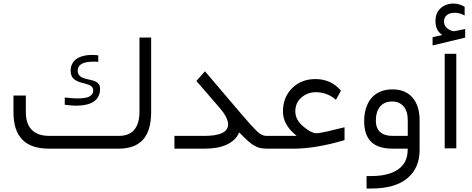

<svg xmlns="http://www.w3.org/2000/svg" viewBox="-20 -851 2702 1099"><path d="M420.4 -287.6Q435.1 -287.6 446.3 -288.3Q457.5 -289.1 470.9 -291.7Q484.4 -294.4 492.9 -299.3Q501.5 -304.2 507.6 -312.7Q513.7 -321.3 513.7 -333.5Q513.7 -344.2 508.1 -351.8Q502.4 -359.4 493.4 -363.3Q484.4 -367.2 472.7 -370.8Q460.9 -374.5 448.7 -377.2Q436.5 -379.9 425 -385.3Q413.6 -390.6 404.5 -397.5Q395.5 -404.3 389.9 -416.7Q384.3 -429.2 384.3 -445.8Q384.3 -466.8 392.1 -483.4Q399.9 -500 415 -511.7Q430.2 -523.4 453.9 -530Q477.5 -536.6 507.8 -536.6Q524.9 -536.6 542.5 -534.2V-497.1Q539.6 -497.1 536.6 -497.3Q533.7 -497.6 530.8 -497.8Q527.8 -498 525.1 -498Q522.5 -498 519.5 -498Q516.6 -498 513.7 -498Q424.8 -498 424.8 -446.3Q424.8 -431.6 431.9 -421.9Q439 -412.1 450.2 -407.2Q461.4 -402.3 475.1 -399.2Q488.8 -396 502.4 -392.6Q516.1 -389.2 527.3 -384Q538.6 -378.9 545.7 -368.7Q552.7 -358.4 552.7 -342.8Q552.7 -246.1 413.1 -246.1Q390.6 -246.1 350.6 -251.5V-293Q397 -287.6 420.4 -287.6ZM262.7 -73.2H660.2Q718.8 -73.2 748.5 -108.4Q778.3 -143.6 778.3 -211.4V-636.2H845.2V-210Q845.2 -103.5 798.8 -51.8Q752.4 0 657.7 0H261.2Q158.2 0 107.7 -51.8Q57.1 -103.5 57.1 -208.5V-304.2H127.9V-209Q127.9 -142.1 162.1 -107.7Q196.3 -73.2 262.7 -73.2Z M1511.7 0H1504.9Q1494.1 0 1484.4 -1.5Q1474.6 -2.9 1466.8 -4.4Q1459 -5.9 1449.5 -10.7Q1439.9 -15.6 1434.3 -18.3Q1428.7 -21 1418.9 -28.6Q1409.2 -36.1 1404.5 -39.8Q1399.9 -43.5 1388.9 -54Q1377.9 -64.5 1373.5 -68.6Q1369.1 -72.8 1356.4 -85.9L1349.1 -92.8L1344.7 -84Q1325.7 -45.4 1276.6 -22.7Q1227.5 0 1148.9 0H978.5V-73.2H1149.4Q1285.6 -73.2 1285.6 -139.2Q1285.6 -177.7 1236.3 -234.9L1104 -387.7L1153.3 -442.9L1365.7 -193.4Q1396 -158.2 1413.3 -139.2Q1430.7 -120.1 1445.6 -105Q1460.4 -89.8 1470.2 -84Q1480 -78.1 1488.3 -75.7Q1496.6 -73.2 1508.3 -73.2H1511.7Q1516.1 -73.2 1518.8 -69.1Q1521.5 -64.9 1523.2 -57.4Q1524.9 -49.8 1524.9 -40V-34.7Q1524.9 -18.6 1521.5 -9.3Q1518.1 0 1511.7 0Z M1508.3 -73.2H1658.7H1678.2L1663.6 -85.9Q1599.6 -142.6 1599.6 -212.9Q1599.6 -293.9 1651.9 -346.2Q1704.1 -398.4 1785.6 -398.4Q1875 -398.4 1931.6 -332L1902.8 -279.8Q1853 -323.2 1788.1 -323.2Q1739.7 -323.2 1705.1 -292.7Q1670.4 -262.2 1670.4 -213.4Q1670.4 -163.1 1719.7 -124Q1763.2 -88.4 1790.5 -88.4Q1808.1 -88.4 1857.4 -99.6L1952.1 -122.6V-48.8Q1786.6 0 1659.2 0H1508.3Q1495.6 0 1495.6 -34.7V-40Q1495.6 -50.3 1497.1 -57.6Q1498.5 -64.9 1501.5 -69.1Q1504.4 -73.2 1508.3 -73.2Z M2381.8 -162.6V7.3Q2381.8 110.8 2311.5 169.4Q2241.2 228 2106.9 228H2078.1V156.7H2104Q2204.1 156.7 2258.5 118.7Q2313 80.6 2313.5 8.3V7.3V0H2306.2H2227.1Q2144.5 0 2104.5 -39.1Q2064.5 -78.1 2064.5 -158.2Q2064.5 -198.2 2074.7 -231.2Q2085 -264.2 2104.7 -288.3Q2124.5 -312.5 2155.5 -325.9Q2186.5 -339.4 2226.6 -339.4Q2300.3 -339.4 2341.1 -292.5Q2381.8 -245.6 2381.8 -162.6ZM2131.3 -160.2Q2131.3 -117.7 2155.8 -95.5Q2180.2 -73.2 2226.6 -73.2H2306.6H2314V-80.6V-163.1Q2314 -214.4 2290 -242.2Q2266.1 -270 2224.6 -270Q2179.2 -270 2155.3 -240.5Q2131.3 -210.9 2131.3 -160.2Z M2525.4 -543H2591.8V-1.9H2525.4ZM2505.4 -655.3Q2487.8 -669.4 2480.2 -687.5Q2472.7 -705.6 2472.7 -732.4Q2472.7 -776.9 2502 -803.7Q2531.2 -830.6 2576.7 -830.6Q2608.9 -830.6 2639.6 -812V-762.2Q2611.8 -777.8 2583.5 -777.8Q2555.2 -777.8 2538.3 -765.1Q2521.5 -752.4 2521.5 -726.1Q2522 -690.9 2566.9 -674.3Q2573.2 -672.4 2577.6 -672.4Q2579.6 -672.4 2582.5 -672.9Q2591.3 -674.3 2601.6 -676.5Q2611.8 -678.7 2623.8 -681.2Q2635.7 -683.6 2642.6 -685.1V-635.7L2456.1 -590.8V-638.2L2503.9 -648.9L2511.2 -650.4Z"/></svg>

Font: Shabnam Light FD-WOL
Style: Light-FD-WOL
Weight: 300
Foundry: DejaVu fonts team - Redesigned by Saber Rastikerdar - Based on Vazir font
Version: Version 5.0.0